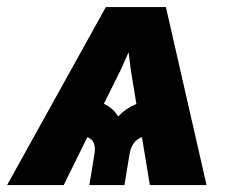

<svg xmlns="http://www.w3.org/2000/svg" viewBox="-61 -536 663 556"><path d="M373 0 350.1 -138.7Q320.8 -128.9 314 -88.9L299.3 0H197.8L212.4 -88.9Q219.2 -129.4 191.9 -138.7L123.5 0H-40.5L245.6 -515.6H419.4L537.1 0ZM239.7 -235.4Q267.1 -222.7 281.2 -198.7Q303.2 -222.2 334 -234.9L317.9 -332.5L311.5 -384.8L288.1 -332.5Z"/></svg>

Font: Inter Display ExtraBold
Style: Italic
Weight: 800
Italic angle: -9.39999°
Designer: Rasmus Andersson
Foundry: rsms
Version: Version 4.000;git-a52131595